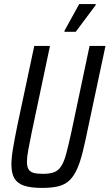

<svg xmlns="http://www.w3.org/2000/svg" viewBox="-20 -913 537 941"><path d="M186 8Q131 8 98 -3Q65 -14 50.5 -39Q36 -64 36 -106Q36 -140 44 -187Q52 -234 65 -298L148 -688H225L135 -262Q125 -212 118.5 -177.5Q112 -143 112 -121Q112 -97 119.5 -84Q127 -71 144 -66Q161 -61 190 -61Q224 -61 245 -69Q266 -77 280 -98.5Q294 -120 304.5 -159.5Q315 -199 329 -262L419 -688H497L414 -298Q399 -224 386 -171Q373 -118 357 -83Q341 -48 319.5 -28Q298 -8 266 0Q234 8 186 8ZM296 -757V-762L368 -893H449V-888L351 -757Z"/></svg>

Font: Saira Condensed
Style: Italic
Weight: 400
Width: 3
Italic angle: -12°
Designer: Hector Gatti with collaboration of the Omnibus-Type team
Foundry: Omnibus-Type
Version: Version 1.100